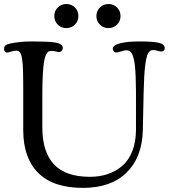

<svg xmlns="http://www.w3.org/2000/svg" viewBox="-24 -914 841 957"><path d="M263.9 -791.3Q246.6 -808.6 246.6 -834Q246.6 -859.4 263.9 -876.7Q281.2 -894 306.6 -894Q332 -894 349.4 -876.7Q366.7 -859.4 366.7 -834Q366.7 -808.6 349.4 -791.3Q332 -773.9 306.6 -773.9Q281.2 -773.9 263.9 -791.3ZM473.9 -791.3Q456.5 -808.6 456.5 -834Q456.5 -859.4 473.9 -876.7Q491.2 -894 516.6 -894Q542 -894 559.3 -876.7Q576.7 -859.4 576.7 -834Q576.7 -808.6 559.3 -791.3Q542 -773.9 516.6 -773.9Q491.2 -773.9 473.9 -791.3ZM691.9 -452.1 688 -267.1Q685.1 -130.9 607.4 -54.2Q529.8 22.5 389.6 22.5Q242.2 22.5 167.2 -51.3Q92.3 -125 91.8 -264.2V-455.6Q91.8 -489.7 91.6 -512.9Q91.3 -536.1 90.8 -558.6Q90.3 -581.1 89.1 -594.7Q87.9 -608.4 85.9 -621.3Q84 -634.3 81.5 -640.9Q79.1 -647.5 75.2 -652.8Q71.3 -658.2 66.9 -659.9Q62.5 -661.6 56.2 -661.6Q46.4 -661.6 31.2 -656.7Q16.1 -651.9 12.2 -651.9Q4.9 -651.9 0.5 -656.7Q-3.9 -661.6 -3.9 -668.9Q-3.9 -681.6 3.2 -687.5Q10.3 -693.4 27.8 -697.3Q77.6 -707.5 132.8 -707.5Q215.3 -707.5 248 -702.6Q289.1 -696.8 289.1 -674.3Q289.1 -667 283.9 -660.9Q278.8 -654.8 269 -654.8Q264.2 -654.8 253.7 -657.5Q243.2 -660.2 232.9 -660.2Q224.1 -660.2 218.5 -657.5Q212.9 -654.8 206.3 -642.8Q199.7 -630.9 195.8 -608.6Q191.9 -586.4 189.5 -544.7Q187 -502.9 187 -443.4V-278.8Q187 -156.7 245.1 -94.7Q303.2 -32.7 424.3 -32.7Q472.2 -32.7 512.5 -46.1Q552.7 -59.6 585 -86.9Q617.2 -114.3 635.5 -160.9Q653.8 -207.5 653.8 -269V-453.6Q653.3 -538.6 648.7 -583Q644 -627.4 634 -645.5Q624 -663.6 605 -663.6Q598.6 -663.6 580.6 -658Q562.5 -652.3 555.2 -652.3Q547.9 -652.3 543 -658.2Q538.1 -664.1 538.1 -671.4Q538.1 -688 573.7 -697.8Q609.4 -707.5 671.9 -707.5Q737.8 -707.5 767.3 -700.7Q796.9 -693.8 796.9 -674.3Q796.9 -657.2 778.8 -657.2Q773.9 -657.2 761.5 -660.9Q749 -664.6 738.8 -664.6Q723.1 -664.6 714.1 -648.2Q705.1 -631.8 699.5 -585.4Q693.8 -539.1 691.9 -452.1Z"/></svg>

Font: Cooper*
Style: Regular
Weight: 400
Designer: Owen Earl
Foundry: indestructible type*
Version: Version 0.001